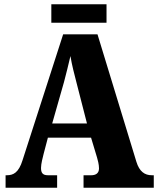

<svg xmlns="http://www.w3.org/2000/svg" viewBox="-20 -874 736 894"><path d="M219 -768H476V-854H219ZM6 0H246V-58H203C178 -58 171 -70 171 -92C171 -111 179 -141 183 -157L203 -233H404L432 -140C435 -130 441 -108 441 -90C441 -65 423 -58 405 -58H369V0H696V-58H687C654 -58 629 -75 615 -121L434 -714H274L85 -128C67 -70 42 -58 12 -58H6ZM223 -299 278 -492C288 -529 298 -571 308 -613C315 -570 326 -529 336 -490L385 -299Z"/></svg>

Font: Noto Serif Tamil Condensed Black
Style: Regular
Weight: 900
Width: 3
Designer: Indian Type Foundry, Tom Grace, and the Monotype Design Team
Foundry: Monotype Imaging Inc.
Version: Version 2.004